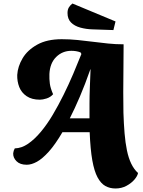

<svg xmlns="http://www.w3.org/2000/svg" viewBox="-20 -912 816 1092"><path d="M637 160Q605 160 579.5 146Q554 132 535 97Q516 62 505 0Q494 -62 490 -160H335Q294 -90 257.5 -49.5Q221 -9 190 8Q159 25 132 25Q94 25 74 5Q54 -15 55 -40Q56 -48 58 -54.5Q60 -61 64 -68Q103 -69 140 -94.5Q177 -120 212.5 -162.5Q248 -205 280 -259Q312 -313 341.5 -372.5Q371 -432 396.5 -492Q422 -552 443 -605L438 -614Q425 -619 412 -621Q399 -623 386 -623Q335 -623 299.5 -588Q264 -553 261 -491Q260 -462 263.5 -436Q267 -410 282 -376Q267 -359 245 -352Q223 -345 207 -345Q161 -345 131.5 -365Q102 -385 89.5 -417Q77 -449 78 -486Q81 -534 108.5 -580.5Q136 -627 191.5 -658Q247 -689 331 -689Q377 -689 421 -684.5Q465 -680 508 -674.5Q551 -669 594.5 -664.5Q638 -660 683 -660Q683 -586 682 -518Q681 -450 681 -388Q681 -326 682 -271Q684 -208 688.5 -154Q693 -100 702 -56.5Q711 -13 726.5 19Q742 51 765 72Q762 89 744.5 109.5Q727 130 699 145Q671 160 637 160ZM377 -239H489Q489 -278 489 -321.5Q489 -365 491 -414.5Q493 -464 495 -518H494Q464 -432 434.5 -363Q405 -294 377 -239ZM625 -741 506 -745Q470 -746 437 -755Q404 -764 384 -784Q364 -804 364 -838Q364 -857 371.5 -869.5Q379 -882 392 -892L637 -790Z"/></svg>

Font: Sansita Swashed Light ExtraBold
Style: Regular
Weight: 800
Version: Version 1.003